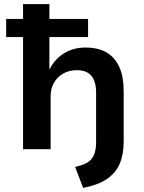

<svg xmlns="http://www.w3.org/2000/svg" viewBox="-20 -725 699 933"><path d="M384 188 345 86Q383 78 405 64.5Q427 51 437 27Q447 3 447 -36V-275Q447 -311 437 -335Q427 -359 406.5 -371.5Q386 -384 353 -384Q316 -384 287 -367.5Q258 -351 242 -322.5Q226 -294 226 -258V0H92V-545H10V-633H92V-705H220V-633H408V-545H220V-388H221Q245 -437 290.5 -465.5Q336 -494 395 -494Q456 -494 497 -470.5Q538 -447 559.5 -400Q581 -353 581 -281V-38Q581 25 562 70Q543 115 500 144.5Q457 174 384 188Z"/></svg>

Font: Nunito Sans 8pt
Style: Bold
Weight: 700
Version: Version 3.101;gftools[0.9.27]